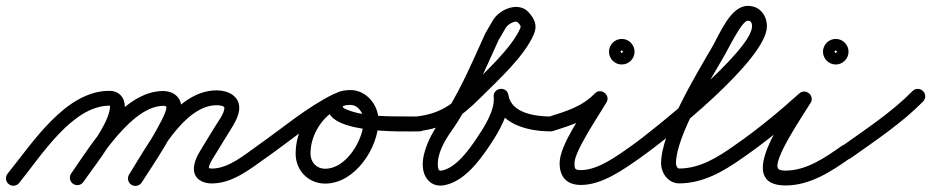

<svg xmlns="http://www.w3.org/2000/svg" viewBox="-39 -588 3133 646"><path d="M-9.7 31.4C1 40.1 16.7 38.5 25.4 27.7C98 -61.9 204.7 -232.4 328.9 -232.4C333.2 -232.4 331 -235.7 331 -229.1C331 -172.5 236.7 -56.5 200.5 -4.2C192.6 7.1 195.4 22.7 206.8 30.5C218.1 38.4 233.7 35.6 241.5 24.2C285.3 -38.9 381 -155.3 381 -229.1C381 -260.5 360.8 -282.4 328.9 -282.4C181.8 -282.4 70.9 -108 -13.4 -3.7C-22.1 7 -20.5 22.7 -9.7 31.4ZM206.8 30.5C218.1 38.4 233.7 35.6 241.5 24.2C296.6 -55.2 406.4 -231.8 510.3 -231.8C514.8 -231.8 521 -232.1 521 -226.5C521 -193.7 415.6 -32.8 395.7 -0.9C388.4 10.8 392 26.2 403.7 33.5C415.4 40.8 430.8 37.3 438.1 25.5C469.1 -24 571 -168.4 571 -226.5C571 -261.4 543.2 -281.8 510.3 -281.8C376.7 -281.8 268.7 -102.7 200.5 -4.2C192.6 7.1 195.4 22.7 206.8 30.5ZM403.3 33.7C415 41 430.5 37.5 437.8 25.8C490.1 -57.8 578.9 -234 690.2 -234C694.7 -234 716 -232.9 716 -225C716 -206.7 693.7 -177.3 684.6 -162.5C684.6 -162.5 684.7 -162.6 684.7 -162.6C684.7 -162.6 684.7 -162.6 684.7 -162.6C670.7 -139.8 656.7 -116.9 642.7 -94.1C642.7 -94.1 642.6 -94 642.6 -93.9C642.5 -93.8 642.5 -93.8 642.5 -93.8C629 -71.1 613.4 -47.3 613.4 -20C613.4 14.2 642.6 29.2 673.1 29.2C743.2 29.2 800.9 -18.1 855.4 -56.6C866.7 -64.5 869.4 -80.1 861.4 -91.4C853.5 -102.7 837.9 -105.4 826.6 -97.4C826.6 -97.4 826.6 -97.4 826.6 -97.4C782.3 -66.2 730.1 -20.8 673.1 -20.8C670.2 -20.8 661.1 -23.4 662.5 -21.6C662.9 -21.1 663.4 -19 663.4 -20C663.4 -36.1 677.8 -55.2 685.5 -68.3C685.5 -68.3 685.5 -68.2 685.4 -68.1C685.4 -68 685.3 -67.9 685.3 -67.9C699.3 -90.8 713.3 -113.6 727.3 -136.5C727.3 -136.5 727.3 -136.5 727.3 -136.5C727.3 -136.5 727.4 -136.5 727.4 -136.5C742.8 -162 766 -194 766 -225C766 -266.5 726.1 -284 690.2 -284C552.2 -284 459.6 -103.2 395.4 -0.8C388.1 11 391.6 26.4 403.3 33.7Z M820.5 -62.7C828.4 -51.4 844 -48.6 855.3 -56.5C936.5 -113.1 1017.7 -183.7 1106.3 -227C1118.8 -233.1 1123.9 -248 1117.8 -260.4C1111.8 -272.9 1096.8 -278 1084.4 -271.9C1084.4 -271.9 1084.4 -271.9 1084.4 -271.9C993.1 -227.4 910.1 -155.7 826.7 -97.5C815.4 -89.6 812.6 -74 820.5 -62.7ZM1084.9 -272.2C1084.9 -272.2 1084.9 -272.2 1084.9 -272.2C1008.5 -236.7 955.7 -155.4 955.7 -71.2C955.7 -14.7 998.1 29.7 1055.2 29.7C1155.6 29.7 1234.6 -90.9 1234.6 -182.5C1234.6 -234.6 1194.1 -285 1140 -285C1110.9 -285 1078.2 -277.1 1067.4 -246.3C1067.4 -246.3 1067.4 -246.3 1067.4 -246.3C1067.4 -246.4 1067.5 -246.4 1067.5 -246.4C1027.5 -134.5 1321.9 -146 1372 -146C1385.8 -146 1397 -157.2 1397 -171C1397 -184.8 1385.8 -196 1372 -196C1372 -196 1372 -196 1372 -196C1363.2 -196 1354.7 -196.1 1346.1 -196.1C1279.9 -196.8 1191.4 -193.3 1129 -218.8C1125.1 -220.4 1112.9 -224.9 1114.5 -229.6C1114.5 -229.6 1114.6 -229.6 1114.6 -229.7C1114.6 -229.7 1114.6 -229.7 1114.6 -229.7C1116.2 -234.3 1136 -235 1140 -235C1166.2 -235 1184.6 -207 1184.6 -182.5C1184.6 -119 1127 -20.3 1055.2 -20.3C1025.7 -20.3 1005.7 -42.1 1005.7 -71.2C1005.7 -136 1047.1 -199.5 1105.9 -226.8C1118.4 -232.6 1123.9 -247.5 1118.1 -260C1112.2 -272.5 1097.4 -278 1084.9 -272.2Z M1365.8 -146.2C1365.8 -146.2 1365.8 -146.2 1365.8 -146.2C1458.6 -156.4 1510.3 -191.9 1577.7 -259.3C1635.4 -317 1723.2 -395.5 1756.9 -471.9C1770.2 -502.2 1759.8 -524.2 1739.6 -546.7C1705.5 -584.6 1640.9 -556.5 1619.4 -519.6C1611.1 -505.2 1602.7 -490.9 1594.4 -476.6C1594.4 -476.5 1594.1 -476 1593.8 -475.5C1593.5 -474.9 1593.3 -474.4 1593.3 -474.4C1546.3 -371.6 1502.3 -265 1436.6 -172.5C1405.3 -128.3 1357.5 -34 1400.2 17C1413.4 32.8 1432.8 38.8 1452.9 35.7C1520.2 25.1 1572.2 -44.2 1607.7 -97.1C1639.1 -143.7 1677.7 -207.8 1671.9 -266.5C1670.3 -282.6 1656.6 -289 1644 -287.3C1631.3 -285.7 1619.8 -276 1622.3 -260.1C1636.7 -170.1 1736.5 -146.1 1814 -146C1827.8 -146 1839 -157.2 1839 -171C1839 -184.8 1827.8 -196 1814 -196C1814 -196 1814 -196 1814 -196C1764.7 -196.1 1681.6 -206.2 1671.7 -267.9C1669.1 -283.9 1655.9 -290.4 1643.8 -288.8C1631.6 -287.2 1620.5 -277.6 1622.1 -261.5C1626.6 -216.6 1590 -160.3 1566.3 -124.9C1540.1 -86 1495.5 -21.6 1445.1 -13.7C1436 -12.3 1435.1 -21.4 1434.4 -28.9C1430.8 -68 1455.7 -112.9 1477.4 -143.5C1544.9 -238.7 1590.5 -347.9 1638.7 -453.6C1638.7 -453.6 1638.5 -453.1 1638.2 -452.5C1637.9 -452 1637.6 -451.4 1637.6 -451.4C1645.9 -465.8 1654.3 -480.1 1662.6 -494.4C1670.5 -508 1696.4 -520 1702.4 -513.3C1708.7 -506.3 1715.6 -502.2 1711.1 -492.1C1682.4 -426.7 1591.9 -344.2 1542.3 -294.7C1482.9 -235.3 1440.9 -204.8 1360.2 -195.8C1346.5 -194.3 1336.6 -182 1338.2 -168.2C1339.7 -154.5 1352 -144.6 1365.8 -146.2Z M1821.6 -147.2C1821.6 -147.2 1821.6 -147.2 1821.6 -147.2C1889.2 -168.6 1948.7 -187.3 1998 -238.7C2008.3 -249.3 2002.1 -263.2 1991.6 -271.2C1981 -279.2 1966 -281.4 1958.5 -268.7C1924 -210.6 1843.9 -100.8 1843.9 -39C1843.9 7.6 1867.9 34.3 1916 34.3C1986.8 34.3 2058.6 -17.5 2114.3 -56.5C2125.6 -64.4 2128.4 -80 2120.5 -91.3C2112.6 -102.6 2097 -105.4 2085.7 -97.5C2085.7 -97.5 2085.7 -97.5 2085.7 -97.5C2040 -65.5 1974.2 -15.7 1916 -15.7C1895.4 -15.7 1893.9 -19.6 1893.9 -39C1893.9 -79.2 1974.4 -197.5 2001.5 -243.3C2009 -256 2004.2 -268.8 1995 -275.8C1985.8 -282.8 1972.2 -284 1962 -273.3C1919.2 -228.8 1865.2 -213.5 1806.4 -194.8C1793.3 -190.7 1786 -176.6 1790.2 -163.4C1794.3 -150.3 1808.4 -143 1821.6 -147.2ZM2046 -414C2046 -410.7 2056.3 -421 2053 -421C2049.7 -421 2060 -410.7 2060 -414C2060 -417.3 2049.7 -407 2053 -407C2056.3 -407 2046 -417.3 2046 -414ZM2010 -414C2010 -390.3 2029.3 -371 2053 -371C2076.7 -371 2096 -390.3 2096 -414C2096 -437.7 2076.7 -457 2053 -457C2029.3 -457 2010 -437.7 2010 -414Z M2114.3 -56.5C2114.3 -56.5 2114.3 -56.5 2114.3 -56.5C2205.6 -120.4 2541.3 -388.1 2541.3 -499.1C2541.3 -537.5 2516.8 -568.2 2477 -568.2C2418.6 -568.2 2383.1 -474.4 2356.4 -428.6C2302.1 -335.2 2185.3 -143.1 2185.3 -38.6C2185.3 -4.8 2210 29 2246 29C2326.7 29 2395.3 -11.4 2459.4 -56.6C2470.7 -64.5 2473.4 -80.1 2465.4 -91.4C2457.5 -102.7 2441.9 -105.4 2430.6 -97.4C2430.6 -97.4 2430.6 -97.4 2430.6 -97.4C2375.6 -58.7 2315.5 -21 2246 -21C2238.8 -21 2235.3 -33.2 2235.3 -38.6C2235.3 -129.4 2351.4 -320.6 2399.6 -403.4C2414.2 -428.5 2457.4 -518.2 2477 -518.2C2488.8 -518.2 2491.3 -509.7 2491.3 -499.1C2491.3 -418.1 2158.1 -148.2 2085.7 -97.5C2074.4 -89.6 2071.6 -74 2079.5 -62.7C2087.4 -51.4 2103 -48.6 2114.3 -56.5Z M2459.2 -56.4C2459.2 -56.4 2459.2 -56.4 2459.2 -56.4C2537.2 -110.3 2613.4 -173 2683.7 -236.4C2694.4 -246 2688.6 -260 2678.3 -268.6C2668 -277.1 2653.2 -280.3 2645.7 -268.1C2604.8 -201.6 2428.5 36 2604 36C2686.7 36 2757.2 -10.7 2822.4 -56.6C2833.7 -64.5 2836.4 -80.1 2828.4 -91.4C2820.5 -102.7 2804.9 -105.4 2793.6 -97.4C2737.9 -58.3 2674.9 -14 2604 -14C2598 -14 2584.6 -14.3 2579.8 -19.7C2557.3 -45.3 2661.3 -198.1 2688.3 -241.9C2695.8 -254.1 2691.6 -266.8 2682.9 -274C2674.1 -281.3 2660.9 -283.1 2650.3 -273.6C2581.5 -211.6 2507 -150.2 2430.8 -97.6C2419.4 -89.7 2416.6 -74.2 2424.4 -62.8C2432.3 -51.4 2447.8 -48.6 2459.2 -56.4ZM2766 -414C2766 -410.7 2776.3 -421 2773 -421C2769.7 -421 2780 -410.7 2780 -414C2780 -417.3 2769.7 -407 2773 -407C2776.3 -407 2766 -417.3 2766 -414ZM2730 -414C2730 -390.3 2749.3 -371 2773 -371C2796.7 -371 2816 -390.3 2816 -414C2816 -437.7 2796.7 -457 2773 -457C2749.3 -457 2730 -437.7 2730 -414Z M2787.6 -61.2C2795.6 -49.9 2811.2 -47.3 2822.5 -55.3C2905.9 -114.5 2994.9 -173.4 3066.8 -246.5C3076.5 -256.3 3076.4 -272.1 3066.5 -281.8C3056.7 -291.5 3040.9 -291.4 3031.2 -281.5C3031.2 -281.5 3031.2 -281.5 3031.2 -281.5C2961.4 -210.6 2874.4 -153.6 2793.5 -96C2782.3 -88 2779.6 -72.4 2787.6 -61.2Z"/></svg>

Font: FRB American Cursive Guidelines Semibold
Style: Italic
Weight: 600
Italic angle: -25°
Version: Version 2.0;Modular Font Editor K font №1